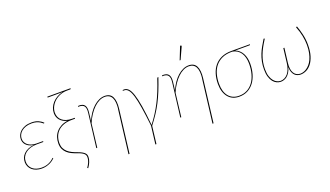

<svg xmlns="http://www.w3.org/2000/svg" viewBox="-78 -1305 3550 2063"><g transform="rotate(-20 1697.0 -273.0)"><path d="M376 -444Q374 -442 371.5 -442Q368.5 -442 361 -449.2Q353.5 -456.5 339 -465Q324.5 -473.5 302.2 -480.8Q280 -488 247.5 -488Q207.5 -488 178 -477.5Q148.5 -467 129 -450Q109.5 -433 100 -411.2Q90.5 -389.5 90.5 -367.5Q90.5 -346.5 99.8 -328.2Q109 -310 126.2 -296.2Q143.5 -282.5 168.5 -274.8Q193.5 -267 224.5 -267H298.5L297.5 -257H223Q182 -257 149.5 -246.8Q117 -236.5 94.2 -218.5Q71.5 -200.5 59.5 -175.5Q47.5 -150.5 47.5 -121Q47.5 -95 57.5 -73.5Q67.5 -52 86 -36.5Q104.5 -21 130.5 -12.5Q156.5 -4 188.5 -4Q226 -4 252.2 -13Q278.5 -22 295.5 -33Q312.5 -44 321.5 -53Q330.5 -62 333.5 -62Q335 -62 337 -60L339 -58Q330 -47 315.2 -35.8Q300.5 -24.5 281 -15.2Q261.5 -6 237.8 0Q214 6 187 6Q152.5 6 124.5 -3.8Q96.5 -13.5 77 -30.2Q57.5 -47 46.8 -70Q36 -93 36 -120Q36 -146 45.2 -170Q54.5 -194 73.8 -213Q93 -232 121.8 -245Q150.5 -258 189.5 -262Q158.5 -266 137.8 -277Q117 -288 104 -302.8Q91 -317.5 85.5 -334.2Q80 -351 80 -367Q80 -391 90.5 -414.5Q101 -438 122 -456.5Q143 -475 174.5 -486.5Q206 -498 248.5 -498Q294 -498 326 -483.8Q358 -469.5 379 -447Z M769.5 -695.5Q768.5 -689 762 -689H727.5Q684.5 -689 646.8 -674Q609 -659 581.2 -634Q553.5 -609 537.5 -576.2Q521.5 -543.5 521.5 -508.5Q521.5 -483 531 -460.5Q540.5 -438 559.8 -421.5Q579 -405 607.8 -395.5Q636.5 -386 675 -386H704L703 -375.5H664.5Q612.5 -375.5 573.5 -361.2Q534.5 -347 508.2 -321.8Q482 -296.5 468.8 -261.8Q455.5 -227 455.5 -186Q455.5 -151.5 467.5 -126.8Q479.5 -102 499.8 -83.8Q520 -65.5 547 -52.2Q574 -39 604 -28.5Q633.5 -18 652 -7.8Q670.5 2.5 680.8 12.8Q691 23 694.8 33.5Q698.5 44 698.5 56Q698.5 74 694.8 89.5Q691 105 685 119.2Q679 133.5 671 146.8Q663 160 654.5 172.5L645.5 166.5Q653.5 154.5 661 142.2Q668.5 130 674.2 116.8Q680 103.5 683.5 88.8Q687 74 687 56.5Q687 46.5 683.5 37Q680 27.5 670.5 18.2Q661 9 644 0Q627 -9 600 -18Q569 -28.5 540.8 -41.8Q512.5 -55 491 -74.5Q469.5 -94 456.5 -121Q443.5 -148 443.5 -185.5Q443.5 -223 454.5 -256Q465.5 -289 487.8 -315Q510 -341 543 -358.8Q576 -376.5 620 -382.5Q591.5 -388.5 570.8 -401Q550 -413.5 536.2 -430.2Q522.5 -447 516 -467Q509.5 -487 509.5 -508.5Q509.5 -539.5 521.5 -569Q533.5 -598.5 555.2 -622.8Q577 -647 607.8 -665Q638.5 -683 676.5 -691Q663 -690.5 650 -690.2Q637 -690 622.5 -689.8Q608 -689.5 591.5 -689.5Q575 -689.5 555.5 -689.5H507.5Q503.5 -689.5 504 -693.5L505 -700H770Z M1124.5 180H1112.5L1173 -314H1174Q1179 -355 1176.2 -387Q1173.5 -419 1162.5 -441.2Q1151.5 -463.5 1131.8 -475.2Q1112 -487 1083 -487Q1051.5 -487 1019.8 -471.8Q988 -456.5 958.2 -428Q928.5 -399.5 901.5 -359Q874.5 -318.5 853 -268L821 0H810L857.5 -386.5Q864 -438 847.5 -461Q831 -484 790 -484H777L777.5 -487Q778.5 -491 780.8 -492.5Q783 -494 791.5 -494Q813 -494 828.8 -488.5Q844.5 -483 854.2 -470.2Q864 -457.5 867.5 -437Q871 -416.5 867.5 -386.5L856 -293Q876 -339.5 902 -377.2Q928 -415 957.8 -441.5Q987.5 -468 1019.8 -482.5Q1052 -497 1084 -497Q1147.5 -497 1171.5 -449Q1195.5 -401 1185 -314Z M1420 180 1445 -26Q1431 -153 1417 -240Q1403 -327 1386.8 -380.5Q1370.5 -434 1350.5 -457.5Q1330.5 -481 1304.5 -481H1288L1288.5 -485.5Q1289 -488.5 1291.5 -489.8Q1294 -491 1305.5 -491Q1333 -491 1354.8 -469Q1376.5 -447 1394.2 -394Q1412 -341 1426.5 -252.5Q1441 -164 1453.5 -31.5Q1490 -79 1521.5 -128Q1553 -177 1580.8 -231Q1608.5 -285 1633 -345.8Q1657.5 -406.5 1681 -478Q1683.5 -485.5 1686.2 -487.8Q1689 -490 1692 -490H1698Q1670 -407 1644.2 -343.8Q1618.5 -280.5 1590.8 -227Q1563 -173.5 1530.5 -124.2Q1498 -75 1456 -20.5L1432 180Z M1737.5 0ZM2085 180H2073L2133.5 -314H2134.5Q2139.5 -355 2136.8 -387Q2134 -419 2123 -441.2Q2112 -463.5 2092.2 -475.2Q2072.5 -487 2043.5 -487Q2012 -487 1980.2 -471.8Q1948.5 -456.5 1918.8 -428Q1889 -399.5 1862 -359Q1835 -318.5 1813.5 -268L1781.5 0H1770.5L1818 -386.5Q1824.5 -438 1808 -461Q1791.5 -484 1750.5 -484H1737.5L1738 -487Q1739 -491 1741.2 -492.5Q1743.5 -494 1752 -494Q1773.5 -494 1789.2 -488.5Q1805 -483 1814.8 -470.2Q1824.5 -457.5 1828 -437Q1831.5 -416.5 1828 -386.5L1816.5 -293Q1836.5 -339.5 1862.5 -377.2Q1888.5 -415 1918.2 -441.5Q1948 -468 1980.2 -482.5Q2012.5 -497 2044.5 -497Q2108 -497 2132 -449Q2156 -401 2145.5 -314ZM1974 -579.5 2032 -725.5H2040.5Q2044.5 -725.5 2046 -721.5Q2047.5 -717.5 2045 -712L1984.5 -579.5Z M2570.5 -475Q2596.5 -465.5 2616 -447.8Q2635.5 -430 2648.8 -405.8Q2662 -381.5 2668.5 -352Q2675 -322.5 2675 -290Q2675 -226 2659.2 -172Q2643.5 -118 2614 -78.2Q2584.5 -38.5 2541.8 -16.2Q2499 6 2445 6Q2405 6 2373.2 -8Q2341.5 -22 2319.5 -48.5Q2297.5 -75 2285.5 -113Q2273.5 -151 2273.5 -199.5Q2273.5 -261.5 2289.5 -314Q2305.5 -366.5 2337.2 -404.5Q2369 -442.5 2417 -463.8Q2465 -485 2529 -485H2743.5L2743 -483Q2742.5 -480 2740.5 -477.5Q2738.5 -475 2733 -475ZM2663 -291.5Q2663 -328.5 2655 -360.2Q2647 -392 2631 -416Q2615 -440 2591.2 -455.2Q2567.5 -470.5 2536.5 -475H2528.5Q2465.5 -475 2419.5 -453.8Q2373.5 -432.5 2343.8 -395.5Q2314 -358.5 2299.8 -307.8Q2285.5 -257 2285.5 -198.5Q2285.5 -152.5 2296.2 -116.5Q2307 -80.5 2327.5 -55.5Q2348 -30.5 2377.8 -17.2Q2407.5 -4 2446 -4Q2498 -4 2538.2 -25.2Q2578.5 -46.5 2606.2 -84.8Q2634 -123 2648.5 -175.8Q2663 -228.5 2663 -291.5Z M2919 -2Q2943.5 -2 2964.8 -12.8Q2986 -23.5 3002.5 -43.2Q3019 -63 3030 -91.5Q3041 -120 3045.5 -155.5L3066 -323H3078L3057.5 -155.5Q3053 -120 3057 -91.5Q3061 -63 3072.5 -43.2Q3084 -23.5 3102.5 -12.8Q3121 -2 3146 -2Q3160.5 -2 3179 -7.2Q3197.5 -12.5 3216.2 -24.8Q3235 -37 3253 -57.2Q3271 -77.5 3285 -107.2Q3299 -137 3307.5 -177Q3316 -217 3316 -269.5Q3316 -318.5 3305 -373.8Q3294 -429 3272 -483Q3271 -486 3272.8 -488Q3274.5 -490 3277.5 -490H3283.5Q3301.5 -441.5 3314.5 -385Q3327.5 -328.5 3327.5 -269Q3327.5 -193 3310.8 -140.2Q3294 -87.5 3267.5 -54.5Q3241 -21.5 3208.8 -6.8Q3176.5 8 3145.5 8Q3128 8 3110.8 2.2Q3093.5 -3.5 3079.2 -17.5Q3065 -31.5 3055.8 -54.8Q3046.5 -78 3046 -113Q3037 -78 3022.2 -54.8Q3007.5 -31.5 2990 -17.5Q2972.5 -3.5 2954 2.2Q2935.5 8 2918.5 8Q2894.5 8 2871.8 -2.8Q2849 -13.5 2831.2 -36Q2813.5 -58.5 2802.8 -93.5Q2792 -128.5 2792 -177Q2792 -227 2800.8 -268.5Q2809.5 -310 2824.2 -347Q2839 -384 2858.8 -418.8Q2878.5 -453.5 2901 -490H2907.5Q2910.5 -490 2911.8 -488Q2913 -486 2911 -483Q2884.5 -441.5 2864.2 -403.8Q2844 -366 2830.5 -329.2Q2817 -292.5 2810 -255.2Q2803 -218 2803 -178Q2803 -127.5 2814.5 -93.8Q2826 -60 2843.5 -39.8Q2861 -19.5 2881.2 -10.8Q2901.5 -2 2919 -2Z"/></g></svg>

Font: Lato Hairline
Style: Italic
Weight: 100
Italic angle: -7°
Designer: Lukasz Dziedzic
Foundry: tyPoland Lukasz Dziedzic
Version: Version 2.007; 2014-02-27